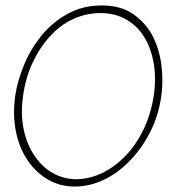

<svg xmlns="http://www.w3.org/2000/svg" viewBox="-20 -678 656 705"><path d="M36 -327Q26 -256 38.5 -195Q51 -134 81 -90Q111 -45 155.5 -19Q200 7 254 7Q309 7 361.5 -18Q414 -43 457 -88Q500 -132 531 -192.5Q562 -253 572 -324Q580 -377 573 -436Q566 -495 541 -545Q516 -593 470 -625.5Q424 -658 354 -658Q283 -658 227 -626.5Q171 -595 132 -547Q92 -497 68 -439Q44 -381 36 -327ZM65 -328Q74 -393 100 -448.5Q126 -504 164 -545Q201 -586 248.5 -608Q296 -630 349 -630Q403 -630 443.5 -606.5Q484 -583 509 -543Q535 -501 544.5 -445Q554 -389 544 -323Q533 -255 505 -198.5Q477 -142 438 -103Q399 -63 352.5 -41.5Q306 -20 260 -20Q214 -20 174 -42.5Q134 -65 107 -106Q79 -146 67 -202.5Q55 -259 65 -328Z"/></svg>

Font: Josefin Slab Thin Light
Style: Italic
Weight: 300
Italic angle: -12°
Version: Version 2.000